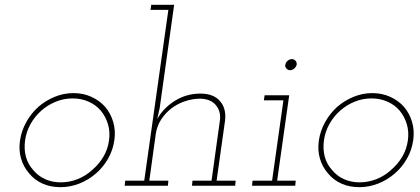

<svg xmlns="http://www.w3.org/2000/svg" viewBox="-20 -770 1741 796"><path d="M63 -188Q57 -147 67.5 -112Q78 -77 101 -51Q123 -24 156 -9Q189 6 231 6Q271 6 309 -9Q347 -24 378 -51Q408 -77 428 -112Q448 -147 454 -188Q460 -228 449.5 -264Q439 -300 416 -327Q393 -353 359 -368.5Q325 -384 285 -384Q244 -384 206.5 -368.5Q169 -353 139 -327Q109 -300 89 -264Q69 -228 63 -188ZM84 -188Q89 -224 106.5 -255.5Q124 -287 151 -311Q178 -335 211.5 -348.5Q245 -362 281 -362Q317 -362 347.5 -348.5Q378 -335 398 -311Q418 -287 427.5 -255.5Q437 -224 432 -188Q427 -151 408.5 -120Q390 -89 363 -66Q336 -41 302 -27.5Q268 -14 232 -14Q196 -14 166.5 -27.5Q137 -41 117 -66Q96 -89 87.5 -120Q79 -151 84 -188Z M778 -21 776 0H955L957 -21H878L913 -270Q919 -320 892 -351Q865 -382 811 -382Q754 -382 706.5 -353Q659 -324 632 -277L642 -322L702 -750H607L604 -729H678L578 -21H499L497 0H676L678 -21H599L626 -216Q631 -248 648 -274.5Q665 -301 691 -321Q716 -340 747.5 -350.5Q779 -361 812 -361Q855 -359 875.5 -333.5Q896 -308 892 -273L857 -21Z M1027 -21 1025 0H1204L1206 -21H1129L1179 -375H1077L1074 -354H1155L1108 -21ZM1163 -502Q1161 -493 1167.5 -486Q1174 -479 1183 -479Q1192 -479 1200 -486Q1208 -493 1210 -502Q1211 -512 1205 -518.5Q1199 -525 1190 -525Q1181 -525 1173 -518.5Q1165 -512 1163 -502Z M1302 -188Q1296 -147 1306.5 -112Q1317 -77 1340 -51Q1362 -24 1395 -9Q1428 6 1470 6Q1510 6 1548 -9Q1586 -24 1617 -51Q1647 -77 1667 -112Q1687 -147 1693 -188Q1699 -228 1688.5 -264Q1678 -300 1655 -327Q1632 -353 1598 -368.5Q1564 -384 1524 -384Q1483 -384 1445.5 -368.5Q1408 -353 1378 -327Q1348 -300 1328 -264Q1308 -228 1302 -188ZM1323 -188Q1328 -224 1345.5 -255.5Q1363 -287 1390 -311Q1417 -335 1450.5 -348.5Q1484 -362 1520 -362Q1556 -362 1586.5 -348.5Q1617 -335 1637 -311Q1657 -287 1666.5 -255.5Q1676 -224 1671 -188Q1666 -151 1647.5 -120Q1629 -89 1602 -66Q1575 -41 1541 -27.5Q1507 -14 1471 -14Q1435 -14 1405.5 -27.5Q1376 -41 1356 -66Q1335 -89 1326.5 -120Q1318 -151 1323 -188Z"/></svg>

Font: Josefin Slab Thin ExtraLight
Style: Italic
Weight: 250
Italic angle: -12°
Version: Version 2.000